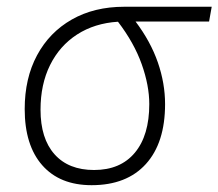

<svg xmlns="http://www.w3.org/2000/svg" viewBox="-20 -539 647 569"><path d="M251.5 9.8Q157.2 9.8 105.2 -49.3Q53.2 -108.4 53.2 -215.8Q53.2 -307.1 89.8 -375.2Q126.5 -443.4 192.9 -481.2Q259.3 -519 348.1 -519H607.4L599.6 -475.1H381.8Q426.3 -416 447.8 -354Q469.2 -292 469.2 -230.5Q469.2 -115.7 412.4 -53Q355.5 9.8 251.5 9.8ZM329.6 -474.6Q260.3 -470.2 208.5 -436.8Q156.7 -403.3 128.4 -346.2Q100.1 -289.1 100.1 -213.9Q100.1 -128.4 141.6 -81.8Q183.1 -35.2 258.8 -35.2Q336.9 -35.2 379.6 -86.4Q422.4 -137.7 422.4 -230.5Q422.4 -285.6 399.9 -348.9Q377.4 -412.1 329.6 -474.6Z"/></svg>

Font: Cascadia Mono NF ExtraLight
Style: Italic
Weight: 200
Italic angle: -10°
Monospace: yes
Designer: Aaron Bell
Foundry: Saja Typeworks
Version: Version 2404.023; ttfautohint (v1.8.4)